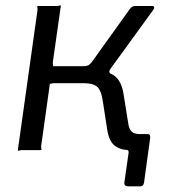

<svg xmlns="http://www.w3.org/2000/svg" viewBox="-20 -552 623 706"><path d="M451.9 133.2Q435.5 133.2 437.3 118.7L452.9 9.8Q454.4 -0.6 443.6 -1.9L471.9 -59H522.8Q533.8 -59 532.3 -45.4L509.7 119.1Q508.7 126.3 505.1 129.7Q501.5 133.2 493.5 133.2ZM45.6 0 117.8 -514.2Q118.3 -521.7 117.1 -525.8Q115.9 -530 119.6 -530H187.9Q195.3 -529.7 199 -531.7Q202.6 -533.7 203.6 -530L174.4 -324.4Q173.8 -318 175.1 -313.3Q176.3 -308.7 172.6 -308.7H309.9L332.2 -291.2Q384.1 -290.1 406.3 -268.8Q428.6 -247.5 434.7 -203.9L452.1 -95Q455.8 -74.3 465.8 -66.7Q475.8 -59 493.5 -59Q502.7 -59 501.4 -49.8L495.8 -8.8Q495.5 -4.1 492.4 -2.1Q489.3 0 483 0H457.3Q423.2 0 402.2 -16.1Q381.1 -32.2 374.3 -75L358.9 -174.7Q352.8 -219.5 337.5 -232.8Q322.3 -246.1 288.2 -246.1H179.5Q173 -246.4 168.9 -244.4Q164.7 -242.4 163.7 -246.1L131.5 -15.8Q130.9 -9.3 132.1 -4.7Q133.4 0 129.6 0H61.4Q54.9 -0.3 50.8 1.7Q46.6 3.7 45.6 0ZM286.3 -275.8 286 -308.7Q300.9 -308.7 307.7 -313.7Q314.4 -318.8 323 -331.3L456 -516.9Q460.4 -523.4 465.2 -526.7Q470.1 -530 476.8 -530H538.4Q545.8 -530 546.9 -525.9Q547.9 -521.8 543.3 -515.3L386.1 -298.8Q376.5 -285.6 389.2 -279.7Z"/></svg>

Font: Libre Franklin Thin
Style: Italic
Weight: 100
Italic angle: -8°
Designer: Pablo Impallari, Rodrigo Fuenzalida, Nhung Nguyen
Foundry: Impallari Type
Version: Version 3.000